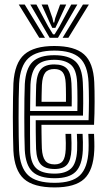

<svg xmlns="http://www.w3.org/2000/svg" viewBox="-20 -810 465 839"><path d="M218.8 9Q126.2 9 84.6 -28.3Q43 -65.7 38.5 -151.5Q37.5 -176.2 36.9 -215.7Q36.2 -255.1 36.2 -299.1Q36.2 -343 36.9 -382.4Q37.5 -421.7 38.6 -446.1Q43.8 -534.9 86.4 -572Q128.9 -609 217.2 -609Q306.1 -609 347 -572.7Q387.9 -536.4 391.9 -451Q392.7 -432.5 393.1 -410.5Q393.5 -388.5 393.4 -364.3Q393.4 -340.1 392.8 -314.8Q392.2 -289.6 390.9 -264.6H161.1Q161.2 -245.1 161.5 -225.4Q161.7 -205.6 162.1 -188.9Q162.6 -172.2 162.9 -161.4Q165 -124.6 177.5 -108.1Q190 -91.6 218.8 -91.6Q243.6 -91.6 254.5 -106.5Q265.5 -121.5 267.2 -157.8Q267.8 -167.8 267.6 -185Q267.3 -202.1 266.2 -224.9H291.2Q292.3 -202.6 292.5 -185Q292.8 -167.4 292.2 -156.7Q290.1 -110.2 273.2 -90.8Q256.3 -71.5 218.8 -71.5Q177.2 -71.5 158.5 -91.5Q139.9 -111.5 137.7 -158.6Q137.2 -173.2 136.8 -193.7Q136.4 -214.3 136.2 -237.9Q136.1 -261.5 136.1 -284.7H367Q367.8 -305.6 368.2 -327.5Q368.6 -349.4 368.6 -371Q368.5 -392.6 368.1 -412.6Q367.8 -432.6 366.9 -449.9Q363.3 -525.6 328.1 -557.2Q292.9 -588.9 217.2 -588.9Q140.5 -588.9 104.3 -555.8Q68.2 -522.8 63.5 -444.7Q62.3 -419.2 61.7 -379.4Q61.2 -339.5 61.2 -295.9Q61.2 -252.3 61.8 -214.2Q62.5 -176.2 63.3 -154.1Q67.4 -78.2 102.6 -44.7Q137.9 -11.1 218.8 -11.1Q295 -11.1 329.2 -43.9Q363.3 -76.6 366.9 -152.8Q367.4 -163.9 367.3 -176Q367.3 -188.2 366.9 -200.8Q366.5 -213.3 365.9 -224.9H390.9Q391.7 -208.7 392.2 -188.9Q392.7 -169.1 391.9 -151.9Q387.9 -65.3 347.8 -28.1Q307.7 9 218.8 9ZM218.8 -31.2Q152.7 -31.2 122.2 -59.5Q91.8 -87.7 88.2 -155Q87.2 -177.9 86.7 -216.1Q86.2 -254.4 86.2 -297.7Q86.2 -341 86.7 -380Q87.2 -419 88.4 -443.1Q92.5 -510.8 122.5 -539.8Q152.4 -568.8 217.2 -568.8Q279.4 -568.8 309.2 -541.9Q338.9 -515.1 341.9 -449.2Q342.9 -431.1 343.3 -408Q343.7 -384.9 343.6 -358.7Q343.6 -332.6 342.6 -304.8H111.3Q111.1 -259.9 111.2 -225.7Q111.3 -191.4 111.8 -156.8Q112.7 -100.2 137.2 -75.8Q161.6 -51.3 218.8 -51.3Q266.1 -51.3 290.1 -73.4Q314.2 -95.5 317 -154.2Q317.5 -169.1 317.3 -186.9Q317 -204.6 316 -224.9H340.9Q341.8 -206.6 342.3 -188.5Q342.7 -170.4 341.9 -153.5Q338.9 -87.5 310.5 -59.4Q282.1 -31.2 218.8 -31.2ZM111.5 -325H318.1Q318.6 -349.5 318.5 -371.7Q318.5 -393.9 318.1 -413.4Q317.7 -432.8 317 -448.7Q314.4 -506.6 289 -527.7Q263.6 -548.7 217.2 -548.7Q165.7 -548.7 141.2 -524.3Q116.7 -499.9 113.2 -441.4Q112.8 -428.2 112.3 -395.6Q111.8 -363.1 111.5 -325ZM136.3 -345.1Q136.5 -361 136.7 -378.4Q137 -395.7 137.4 -411.8Q137.8 -427.9 138.2 -439.9Q141.1 -488 159.5 -508.3Q177.9 -528.5 217.2 -528.5Q256.1 -528.5 273.2 -509.3Q290.3 -490.1 292.2 -446.1Q292.7 -435.5 293.1 -419.3Q293.5 -403.1 293.6 -383.8Q293.6 -364.6 293.3 -345.1ZM161.5 -365.2H268.2Q268.5 -380.8 268.3 -396.2Q268.2 -411.5 267.9 -424.5Q267.6 -437.4 267.2 -445.3Q265.7 -479.3 254.1 -493.9Q242.6 -508.4 217.2 -508.4Q190.2 -508.4 177.7 -492.6Q165.2 -476.7 163.1 -438.8Q162.8 -429.2 162.5 -418.1Q162.2 -407 161.9 -393.9Q161.7 -380.8 161.5 -365.2ZM61.9 -790.3H87.9L176.7 -644.8H151.6ZM112.2 -790.3H139L190.6 -694.4L211.8 -660H218.6L239.7 -694.2L291.4 -790.3H318.1L233.3 -644.8H197ZM161.7 -790.3H188.5L209.2 -730.8L213.4 -711.4H217L221.3 -730.8L242.7 -790.3H269.4L235.6 -716.8L222 -688.3H208.3L194.8 -716.8ZM342.5 -790.3H368.4L278.8 -644.8H253.6Z"/></svg>

Font: Big Shoulders Inline Thin
Style: Regular
Weight: 100
Designer: Patric King
Foundry: XO Type Co
Version: Version 2.002